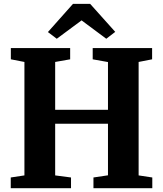

<svg xmlns="http://www.w3.org/2000/svg" viewBox="-20 -998 864 1018"><path d="M109.5 -68V-669.5L37.5 -683.5V-743H352V-683.5L272.5 -669.5V-416H552.5V-669L471.5 -683.5V-743H786.5V-683.5L715 -669.5V-68L787.5 -57V0H475.5V-57L552.5 -68.5V-342H272.5V-68L356.5 -57V0H37V-57ZM281 -792.5 234 -828 367 -977.5H458L591 -829L543.5 -792.5L412.5 -890Z"/></svg>

Font: Merriweather 36pt ExtraBold
Style: Regular
Weight: 800
Designer: Eben Sorkin
Foundry: Eben Sorkin
Version: Version 2.100